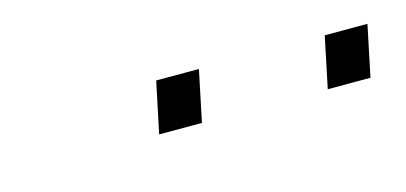

<svg xmlns="http://www.w3.org/2000/svg" viewBox="-25 -781 412 195"><g transform="rotate(-15 180.5 -684.0)"><path d="M172.9 -657.2H127.9L139.2 -710.9H184.1ZM350.1 -657.2H305.2L316.4 -710.9H361.3Z"/></g></svg>

Font: Ufes Sans Thin
Style: Italic
Weight: 100
Designer: Ricardo Esteves & Thais Bronze
Foundry: ProDesignUfes - Ricardo Esteves, Thais Bronze
Version: Version 2.0